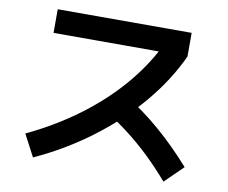

<svg xmlns="http://www.w3.org/2000/svg" viewBox="-83 -839 1166 984"><g transform="rotate(10 500.0 -347.0)"><path d="M87 -79Q232 -148 350 -235.5Q468 -323 557.5 -426Q647 -529 704 -644L744 -612H140V-735H837V-612Q777 -481 675 -360Q573 -239 438.5 -138Q304 -37 147 35ZM827 41Q770 -25 714.5 -78Q659 -131 600 -176.5Q541 -222 473 -264L561 -360Q660 -299 748.5 -222.5Q837 -146 921 -51Z"/></g></svg>

Font: M PLUS 1 Code
Style: Regular
Weight: 400
Designer: Coji Morishita
Foundry: UNDERFOREST DESIGN
Version: Version 1.005